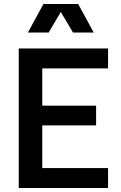

<svg xmlns="http://www.w3.org/2000/svg" viewBox="-20 -943 609 963"><path d="M74 0H522V-100H192V-314H462V-413H192V-600H522V-700H74ZM120 -780H224L285 -883L346 -780H450L372 -923H198Z"/></svg>

Font: Uncut Sans Semibold
Style: Regular
Weight: 600
Designer: Kasper Nordkvist
Foundry: UNCUT.wtf
Version: Version 1.304;Glyphs 3.2 (3246)